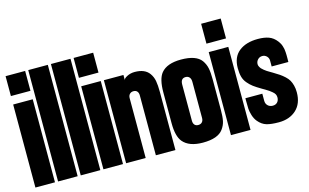

<svg xmlns="http://www.w3.org/2000/svg" viewBox="-86 -933 1875 1166"><g transform="rotate(-15 851.5 -350.0)"><path d="M132.8 -575.2H9.8V-700.2H132.8ZM9.8 0V-522H132.8V0Z M152.3 0V-700.2H275.4V0Z M294.9 0V-700.2H418V0Z M560.5 -575.2H437.5V-700.2H560.5ZM437.5 0V-522H560.5V0Z M580.1 0V-522H703.1V-488.8Q703.1 -499.5 724.9 -510.7Q746.6 -522 773.4 -522Q836.9 -522 864.3 -483.9Q879.9 -462.4 885 -435.1Q890.1 -407.7 890.1 -365.2V0H767.1V-376Q767.1 -392.6 759 -401.9Q751 -411.1 736.3 -411.1Q721.2 -411.1 712.2 -401.6Q703.1 -392.1 703.1 -376V0Z M1219.7 -163.1Q1219.7 -121.1 1214.4 -95.2Q1209 -69.3 1191.9 -45.9Q1158.7 0 1064 0Q977.1 0 939 -45.9Q909.7 -81.5 909.7 -163.1V-356.9Q909.7 -441.4 939 -477.1Q976.1 -522 1064 -522Q1159.2 -522 1191.9 -477.1Q1208.5 -453.6 1214.1 -426.5Q1219.7 -399.4 1219.7 -356.9ZM1032.7 -146Q1032.7 -129.4 1040.8 -120.1Q1048.8 -110.8 1064 -110.8Q1079.1 -110.8 1087.9 -120.1Q1096.7 -129.4 1096.7 -146V-373Q1096.7 -392.1 1087.9 -402.1Q1079.1 -412.1 1064 -412.1Q1032.7 -412.1 1032.7 -373Z M1362.3 -575.2H1239.3V-700.2H1362.3ZM1239.3 0V-522H1362.3V0Z M1488.3 -148.9Q1488.3 -130.4 1500.5 -118.7Q1512.7 -106.9 1531.2 -106.9Q1549.8 -106.9 1560.5 -118.4Q1571.3 -129.9 1571.3 -148.9Q1571.3 -159.2 1566.9 -168Q1562.5 -176.8 1551.5 -185.8Q1540.5 -194.8 1534.4 -199.2Q1528.3 -203.6 1511.7 -213.4Q1495.1 -223.1 1493.2 -224.1Q1462.4 -242.2 1444.8 -255.4Q1427.2 -268.6 1411.9 -286.9Q1396.5 -305.2 1390.4 -327.9Q1384.3 -350.6 1384.3 -381.8Q1384.3 -451.7 1428.5 -486.8Q1472.7 -522 1547.9 -522Q1587.9 -522 1616 -511.7Q1644 -501.5 1665 -474.1Q1671.4 -465.8 1676 -457.3Q1680.7 -448.7 1683.6 -438.5Q1686.5 -428.2 1688.2 -420.7Q1689.9 -413.1 1690.4 -400.4Q1690.9 -387.7 1691.2 -381.3Q1691.4 -375 1691.2 -360.1Q1690.9 -345.2 1690.9 -339.8V-338.9H1585.9V-376Q1585.9 -392.1 1574.5 -403.6Q1563 -415 1546.9 -415Q1529.8 -415 1518.3 -402.8Q1506.8 -390.6 1506.8 -374Q1506.8 -366.2 1511 -358.4Q1515.1 -350.6 1520 -345Q1524.9 -339.4 1534.9 -331.5Q1544.9 -323.7 1550.3 -320.3Q1555.7 -316.9 1568.1 -309.6Q1580.6 -302.2 1583 -300.8Q1606.9 -286.6 1621.6 -276.6Q1636.2 -266.6 1651.4 -252.7Q1666.5 -238.8 1674.6 -224.6Q1682.6 -210.4 1687.7 -191.2Q1692.9 -171.9 1692.9 -147.9Q1692.9 -77.6 1650.9 -38.8Q1608.9 0 1541 0Q1492.7 0 1464.1 -8.5Q1435.5 -17.1 1413.1 -43.9Q1398.4 -61.5 1391.1 -85.7Q1383.8 -109.9 1382.8 -126.7Q1381.8 -143.6 1381.8 -175.8Q1381.8 -177.7 1381.8 -178.7Q1381.8 -179.7 1381.8 -181.2Q1381.8 -182.6 1381.8 -184.1V-193.8H1488.3Z"/></g></svg>

Font: Quaderni
Style: Regular
Weight: 400
Designer: Romain Laurent, Daphné Lejeune, Alexandre D’Hubert
Foundry: ESAD Valence
Version: Version 1.000;FEAKit 1.0